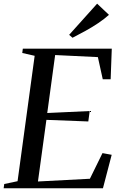

<svg xmlns="http://www.w3.org/2000/svg" viewBox="-32 -1002 649 1022"><path d="M-12.5 0 -9.5 -22.5 61.5 -37.5 152.5 -705 86.5 -720 89.5 -743H563L557 -580H515L489 -698L261.5 -709L219.5 -400.5L445.5 -411L438 -355.5L215 -364L170 -36L446.5 -50.5L513.5 -187L562.5 -178L516 0ZM354 -801 336 -816.5 485 -982.5 548 -923Q523.5 -901 491.2 -879.2Q459 -857.5 423.2 -837.8Q387.5 -818 354 -801Z"/></svg>

Font: Merriweather 120pt
Style: Italic
Weight: 400
Italic angle: -7.8°
Version: Version 2.101